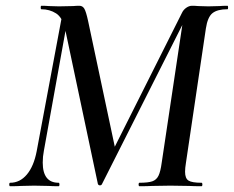

<svg xmlns="http://www.w3.org/2000/svg" viewBox="-20 -645 810 665"><path d="M463 -12Q493 -12 507.5 -17Q522 -22 529 -36.5Q536 -51 540 -81L615 -582L639 -613L333 -7Q331 -3 326 -3Q321 -3 319 -8L206 -542Q197 -584 174.5 -598.5Q152 -613 123 -613Q121 -613 121 -619Q121 -625 123 -625Q140 -625 149 -624L184 -623L234 -624Q243 -625 255 -625Q266 -625 272 -615Q278 -605 285 -573L382 -116L328 -38L610 -600Q615 -611 625 -618Q635 -625 645 -625Q657 -625 666 -624L702 -623L741 -624Q750 -625 768 -625Q770 -625 770 -619Q770 -613 768 -613Q733 -613 716 -599.5Q699 -586 693 -546L624 -81Q621 -63 621 -50Q621 -27 633 -19.5Q645 -12 678 -12Q681 -12 681 -6Q681 0 678 0Q651 0 635 -1L570 -2L507 -1Q491 0 463 0Q460 0 460 -6Q460 -12 463 -12ZM15 -12Q49 -12 73 -40.5Q97 -69 107 -121L197 -602L218 -600L132 -123Q128 -103 128 -82Q128 -12 183 -12Q186 -12 186 -6Q186 0 183 0Q161 0 149 -1L98 -2L53 -1Q40 0 15 0Q12 0 12 -6Q12 -12 15 -12Z"/></svg>

Font: Cormorant Garamond SemiBold
Style: Italic
Weight: 600
Italic angle: -10°
Designer: Christian Thalmann (Catharsis Fonts)
Foundry: Catharsis Fonts
Version: Version 4.000